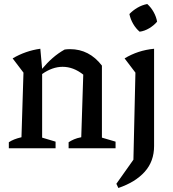

<svg xmlns="http://www.w3.org/2000/svg" viewBox="-20 -739 864 957"><path d="M24 0V-30Q36 -38 51 -44Q66 -50 87 -55L97 -377L43 -448Q108 -486 181 -496L190 -396Q215 -426 242.5 -450Q270 -474 302 -492Q314 -494 329 -494Q425 -494 488 -412V-53L556 -33V0H322V-30Q334 -38 349 -44.5Q364 -51 385 -55L395 -367Q346 -406 292 -406Q241 -406 190 -370V-53L257 -33V0ZM570 198 560 177 645 57 655 -377 601 -448Q634 -468 670.5 -480Q707 -492 748 -496V-11Q748 65 701.5 117Q655 169 570 198ZM714 -719Q733 -702 746 -678.5Q759 -655 763 -631Q747 -612 723.5 -598Q700 -584 676 -581Q657 -597 643.5 -620.5Q630 -644 625 -669Q642 -687 665 -700.5Q688 -714 714 -719Z"/></svg>

Font: Piazzolla Medium
Style: Regular
Weight: 500
Designer: Juan Pablo del Peral
Foundry: Huerta Tipografica
Version: Version 1.330